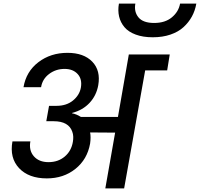

<svg xmlns="http://www.w3.org/2000/svg" viewBox="-20 -1041 1105 1061"><path d="M292 -456.1Q347.2 -456.1 383.1 -485.4Q418.9 -514.6 426.8 -556.2Q435.1 -603.5 409.2 -631.8Q383.3 -660.2 336.9 -660.2Q288.6 -660.2 251.5 -632.3Q214.4 -604.5 207 -559.1H109.9Q124.5 -645.5 192.1 -697.3Q259.8 -749 353 -749Q442.9 -749 490 -700Q537.1 -650.9 522.9 -569.8Q512.7 -513.2 475.3 -472.9Q438 -432.6 378.9 -417L377.9 -415Q402.8 -410.2 426.8 -395H631.8L691.9 -740.2H918L903.8 -651.9H782.2L666 0H562L616.2 -308.1L478 -309.1Q482.9 -283.7 478 -248Q462.4 -160.2 396.7 -107.7Q331.1 -55.2 238.8 -55.2Q138.7 -55.2 85.4 -111.8Q32.2 -168.5 48.8 -259.8H147.9Q138.7 -210 167 -177.5Q195.3 -145 248 -145Q301.3 -145 337.9 -176Q374.5 -207 382.8 -257.8Q387.7 -286.6 380.9 -309.1H379.9V-312Q359.9 -371.1 276.9 -371.1H235.8L251 -456.1ZM637.2 -1021H728Q719.7 -976.1 745.1 -945.1Q770.5 -914.1 832 -914.1Q892.6 -914.1 929.9 -945.3Q967.3 -976.6 975.1 -1021H1064.9Q1058.1 -981.9 1040.3 -949.5Q1022.5 -917 993.9 -890.9Q965.3 -864.7 921.9 -849.9Q878.4 -835 824.2 -835Q770 -835 730 -849.9Q689.9 -864.7 668 -890.6Q646 -916.5 638.2 -949.7Q630.4 -982.9 637.2 -1021Z"/></svg>

Font: Poppins Medium
Style: Italic
Weight: 500
Italic angle: -10°
Designer: Ninad Kale (Devanagari), Jonny Pinhorn (Latin)
Foundry: Indian Type Foundry
Version: Version 3.200;PS 1.000;hotconv 16.6.54;makeotf.lib2.5.65590